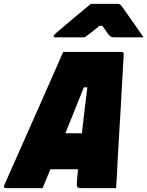

<svg xmlns="http://www.w3.org/2000/svg" viewBox="-79 -967 758 987"><path d="M140 0H-48Q-63 0 -57 -15Q-49 -34 -30.5 -75Q-12 -116 12 -171Q36 -226 64 -288.5Q92 -351 120 -414.5Q148 -478 173 -534.5Q198 -591 217 -634.5Q236 -678 246 -700H546Q557 -700 557 -689Q550 -555 542 -419.5Q534 -284 526 -150Q525 -114 522.5 -76.5Q520 -39 518 0H334Q321 0 317.5 -8Q314 -16 318 -52Q320 -74 322 -97H180Q170 -73 160 -48.5Q150 -24 140 0ZM352 -518Q327 -456 303.5 -397Q280 -338 257 -282H342Q348 -336 355 -395Q362 -454 370 -518ZM388 -947H527Q535 -947 539 -943.5Q543 -940 552 -928Q559 -918 578 -891Q597 -864 619.5 -832Q642 -800 659 -775H510Q499 -775 494 -777Q489 -779 484 -784Q479 -789 470.5 -800.5Q462 -812 448 -834H432Q406 -812 389 -799Q372 -786 356 -775H206Q195 -775 197 -783Q199 -787 202.5 -791Q206 -795 222 -808Q236 -820 258.5 -839Q281 -858 306 -879Q331 -900 353.5 -918.5Q376 -937 388 -947Z"/></svg>

Font: Recursive Mn Lnr St XBk
Style: Italic
Weight: 1000
Italic angle: -15°
Monospace: yes
Version: Version 1.079;hotconv 1.0.112;makeotfexe 2.5.65598; ttfautoh